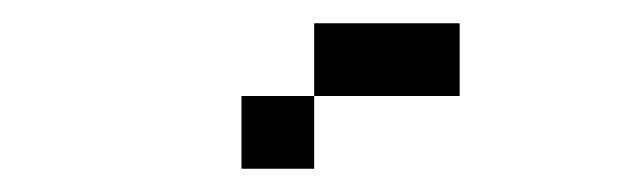

<svg xmlns="http://www.w3.org/2000/svg" viewBox="-20 -395 540 165"><path d="M250 -375H375V-312.5H250ZM187.5 -312.5H250V-250H187.5Z"/></svg>

Font: Half Eighties
Style: Regular
Weight: 400
Monospace: yes
Designer: Jayvee Enaguas (HarvettFox96)
Version: 20191127.01dev02